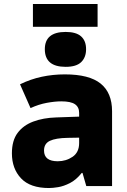

<svg xmlns="http://www.w3.org/2000/svg" viewBox="-20 -938 640 968"><path d="M227 10Q132 10 86 -39Q40 -88 40 -165Q40 -229 68.5 -267.5Q97 -306 147.5 -325Q198 -344 264 -346L379 -350V-369Q379 -398 358 -412.5Q337 -427 289 -427Q257 -427 216 -419.5Q175 -412 134 -393L81 -513Q134 -539 190.5 -551Q247 -563 307 -563Q430 -563 487.5 -516.5Q545 -470 545 -377V0H415L396 -66H392Q364 -31 332.5 -15Q301 1 273.5 5.5Q246 10 227 10ZM271 -125Q313 -125 346 -147.5Q379 -170 379 -217V-244L321 -243Q261 -242 231.5 -228Q202 -214 202 -179Q202 -125 271 -125ZM311 -601Q206 -601 206 -690Q206 -777 311 -777Q364 -777 389 -754.5Q414 -732 414 -690Q414 -649 389.5 -625Q365 -601 311 -601ZM146 -803V-918H472V-803Z"/></svg>

Font: Noto Sans Mono Black
Style: Regular
Weight: 900
Designer: Monotype Design Team
Foundry: Monotype Imaging Inc.
Version: Version 2.014